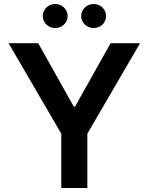

<svg xmlns="http://www.w3.org/2000/svg" viewBox="-20 -945 748 965"><path d="M23 -728 288 -273V0H419V-273L684 -728H536L357 -409H351L172 -728ZM195 -864C195 -831 223 -804 257 -804C292 -804 320 -831 320 -864C320 -898 292 -925 257 -925C223 -925 195 -898 195 -864ZM388 -864C388 -831 416 -804 451 -804C486 -804 513 -831 513 -864C513 -898 486 -925 451 -925C416 -925 388 -898 388 -864Z"/></svg>

Font: Wafeq Semi Bold
Style: Regular
Weight: 600
Designer: Rasmus Andersson & Azza Alameddine
Foundry: Google & TypeTogether
Version: Version 3.000;January 28, 2025;FontCreator 15.0.0.3014 64-bi